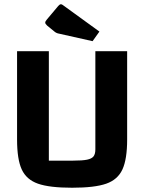

<svg xmlns="http://www.w3.org/2000/svg" viewBox="-20 -865 676 900"><path d="M60 -211V-625H209V-112H322Q366 -112 388 -116.5Q410 -121 418.5 -132Q427 -143 427 -165V-625H576V-211Q576 -119 554 -71Q532 -23 478 -4Q424 15 318 15Q212 15 158 -4Q104 -23 82 -70.5Q60 -118 60 -211ZM258 -707Q244 -709 234 -718L201 -745Q192 -753 192 -759Q192 -765 200 -774L253 -837Q257 -841 259.5 -843Q262 -845 266 -845Q270 -845 275 -841L446 -717L414 -672Z"/></svg>

Font: Changa SemiBold
Style: Regular
Weight: 600
Designer: Eduardo Rodriguez Tunni
Foundry: Eduardo Rodriguez Tunni
Version: Version 2.002; ttfautohint (v1.5) -l 8 -r 50 -G 150 -x 14 -H